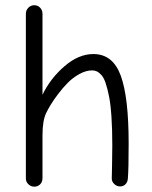

<svg xmlns="http://www.w3.org/2000/svg" viewBox="-20 -701 576 728"><path d="M109.9 6.8Q97.2 6.8 87.6 -2.4Q78.1 -11.7 78.1 -23.9V-648.9Q78.1 -662.1 87.4 -671.6Q96.7 -681.2 109.9 -681.2Q123.5 -681.2 132.3 -671.6Q141.1 -662.1 141.1 -648.9V-341.8Q171.4 -404.3 224.9 -450.2Q278.3 -496.1 334 -496.1Q407.7 -496.1 437.7 -414.6Q467.8 -333 467.8 -157.2Q467.8 -58.1 464.8 -23.9Q463.9 -10.7 455.8 -2.4Q447.8 5.9 435.1 5.9Q422.9 5.9 413.3 -3.2Q403.8 -12.2 403.8 -23.9Q403.8 -26.9 404.8 -70.3Q405.8 -113.8 405.8 -149.9Q405.8 -210.9 402.6 -258.5Q399.4 -306.2 393.3 -336.2Q387.2 -366.2 380.4 -386.5Q373.5 -406.7 364.3 -416.7Q355 -426.8 346.9 -430.4Q338.9 -434.1 329.1 -434.1Q306.2 -434.1 281.2 -420.4Q256.3 -406.7 237.1 -387.2Q217.8 -367.7 200 -344Q182.1 -320.3 171.9 -303.2Q161.6 -286.1 155.8 -273.9Q141.1 -245.1 141.1 -188V-25.9Q141.1 -10.7 132.1 -2Q123 6.8 109.9 6.8Z"/></svg>

Font: Comic Neue
Style: Regular
Weight: 400
Designer: Craig Rozynski
Foundry: Craig Rozynski
Version: Version 2.003;hotconv 1.0.109;makeotfexe 2.5.65596